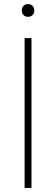

<svg xmlns="http://www.w3.org/2000/svg" viewBox="-20 -928 277 948"><path d="M101.5 0V-740H135.5V0ZM118.5 -845Q105 -845 96.2 -853.5Q87.5 -862 87.5 -876Q87.5 -890.5 96.2 -899.2Q105 -908 118.5 -908Q132 -908 140.8 -899.2Q149.5 -890.5 149.5 -876Q149.5 -862 140.8 -853.5Q132 -845 118.5 -845Z"/></svg>

Font: Encode Sans SmExp Th
Style: Regular
Weight: 100
Width: 6
Designer: Multiple Designers
Foundry: Impallari Type
Version: Version 3.002; ttfautohint (v1.8.3) -l 8 -r 50 -G 200 -x 14 